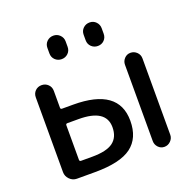

<svg xmlns="http://www.w3.org/2000/svg" viewBox="-130 -869 993 997"><g transform="rotate(-20 366.5 -370.0)"><path d="M516.6 -690.4V-660.2Q516.6 -638.7 502.4 -624.5Q488.3 -610.4 467.3 -610.4Q446.3 -610.4 431.6 -624.5Q417 -638.7 417 -660.2V-690.4Q417 -711.9 431.6 -726.1Q446.3 -740.2 467.3 -740.2Q488.3 -740.2 502.4 -725.6Q516.6 -710.9 516.6 -690.4ZM216.8 -690.4Q216.8 -711.9 231.4 -726.1Q246.1 -740.2 267.1 -740.2Q288.1 -740.2 302.7 -725.6Q317.4 -710.9 317.4 -690.4V-660.2Q317.4 -638.7 302.7 -624.5Q288.1 -610.4 267.1 -610.4Q246.1 -610.4 231.4 -624.5Q216.8 -638.7 216.8 -660.2ZM565.4 -48.8V-470.7Q565.4 -490.2 579.1 -504.9Q592.8 -519.5 612.8 -519.5Q632.8 -519.5 647.5 -505.4Q662.1 -491.2 662.1 -470.7V-48.8Q662.1 -29.3 647.5 -14.6Q632.8 0 612.8 0Q592.8 0 579.1 -14.6Q565.4 -29.3 565.4 -48.8ZM171.9 -279.3V-88.9Q171.9 -80.1 180.7 -80.1H242.2Q322.3 -80.1 357.9 -106.9Q393.6 -133.8 393.6 -188.5Q393.6 -288.1 242.2 -288.1H180.7Q171.9 -288.1 171.9 -279.3ZM128.9 0Q105.5 0 88.9 -17.1Q72.3 -34.2 72.3 -56.6V-469.7Q72.3 -491.2 86.4 -505.4Q100.6 -519.5 121.6 -519.5Q142.6 -519.5 157.2 -505.4Q171.9 -491.2 171.9 -469.7V-376Q171.9 -368.2 180.7 -368.2H242.2Q492.2 -368.2 492.2 -188.5Q492.2 -92.8 430.2 -46.4Q368.2 0 228.5 0Z"/></g></svg>

Font: Rounded Mgen+ 2p medium
Style: Regular
Weight: 500
Designer: [Source Han Sans]
Ryoko NISHIZUKA  (kana & ideographs); Paul D. Hunt (Latin, Greek & Cyrillic); Wenlong ZHANG  (bopomofo
Version: Version 1.059.20150602